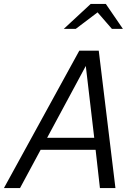

<svg xmlns="http://www.w3.org/2000/svg" viewBox="-56 -958 676 978"><path d="M-36 0 348 -700H447L532 0H453L431 -195H151L46 0ZM184 -256H424L381 -622ZM269 -811 406 -938H483L570 -811H514L441 -895L330 -811Z"/></svg>

Font: Red Hat Mono
Style: Italic
Weight: 300
Italic angle: -12°
Monospace: yes
Designer: Pentagram, MCKL
Foundry: Pentagram, MCKL
Version: Version 1.023